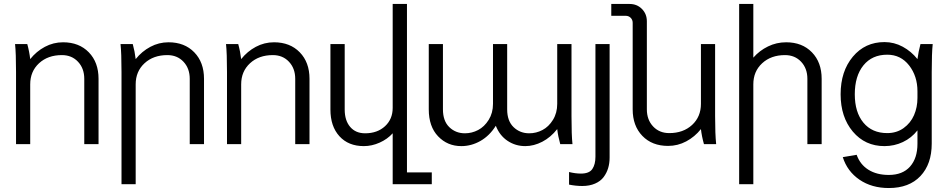

<svg xmlns="http://www.w3.org/2000/svg" viewBox="-20 -720 4733 959"><path d="M55.2 -500H116.2Q126.5 -462.9 130.9 -424.8Q161.6 -463.4 204.1 -486.1Q246.6 -508.8 294.9 -508.8Q375 -508.8 423.6 -458.7Q472.2 -408.7 472.2 -326.2V0H400.9V-326.2Q400.9 -378.4 369.6 -411.6Q338.4 -444.8 289.1 -444.8Q219.2 -444.8 175 -404.1Q130.9 -363.3 130.9 -298.8V0H60.1V-359.9Q60.1 -455.1 55.2 -500Z M582 -500H643.1Q653.3 -462.9 657.7 -424.8Q688.5 -463.4 731 -486.1Q773.4 -508.8 821.8 -508.8Q901.9 -508.8 950.4 -458.7Q999 -408.7 999 -326.2V0H927.7V-326.2Q927.7 -378.4 896.5 -411.6Q865.2 -444.8 815.9 -444.8Q746.1 -444.8 701.9 -404.1Q657.7 -363.3 657.7 -298.8V200.2H586.9V-359.9Q586.9 -455.1 582 -500Z M1108.9 -500H1169.9Q1180.2 -462.9 1184.6 -424.8Q1215.3 -463.4 1257.8 -486.1Q1300.3 -508.8 1348.6 -508.8Q1428.7 -508.8 1477.3 -458.7Q1525.9 -408.7 1525.9 -326.2V0H1454.6V-326.2Q1454.6 -378.4 1423.3 -411.6Q1392.1 -444.8 1342.8 -444.8Q1272.9 -444.8 1228.8 -404.1Q1184.6 -363.3 1184.6 -298.8V0H1113.8V-359.9Q1113.8 -455.1 1108.9 -500Z M2012.7 -700.2V141.1H2136.7V200.2H1941.4V-54.2Q1915 -24.9 1876.2 -7.6Q1837.4 9.8 1797.4 9.8Q1720.2 9.8 1675.3 -39.6Q1630.4 -88.9 1630.4 -172.9V-500H1701.7V-172.9Q1701.7 -118.2 1729 -86.2Q1756.3 -54.2 1803.7 -54.2Q1864.7 -54.2 1903.1 -89.6Q1941.4 -125 1941.4 -181.2V-700.2Z M2442.4 -201.2V-500H2513.2V-173.8Q2513.2 -115.7 2545.2 -85Q2577.1 -54.2 2623.5 -54.2Q2658.2 -54.2 2689.5 -70.6Q2720.7 -86.9 2741.9 -121.3Q2763.2 -155.8 2763.2 -201.2V-500H2834.5V-140.1Q2834.5 -44.9 2839.4 0H2778.3Q2767.1 -40 2763.2 -75.2Q2730.5 -33.7 2688.5 -12Q2646.5 9.8 2603.5 9.8Q2554.7 9.8 2515.1 -16.6Q2475.6 -43 2456.5 -91.8Q2425.3 -42 2379.9 -16.1Q2334.5 9.8 2284.2 9.8Q2214.8 9.8 2168.2 -39.1Q2121.6 -87.9 2121.6 -173.8V-500H2192.4V-173.8Q2192.4 -115.7 2224.1 -85Q2255.9 -54.2 2302.2 -54.2Q2336.9 -54.2 2368.2 -70.6Q2399.4 -86.9 2420.9 -121.3Q2442.4 -155.8 2442.4 -201.2Z M3024.9 -500V66.9Q3024.9 95.2 3017.6 119.6Q3010.3 144 2994.9 164.6Q2979.5 185.1 2952.1 197Q2924.8 209 2888.2 209Q2856 209 2822.3 202.1V139.2Q2854 147 2881.8 147Q2923.3 147 2938.7 124Q2954.1 101.1 2954.1 63V-500Z M3557.1 0H3496.1Q3484.9 -40 3481 -75.2Q3450.2 -36.6 3407.7 -13.9Q3365.2 8.8 3316.9 8.8Q3236.8 8.8 3188.5 -41.3Q3140.1 -91.3 3140.1 -173.8V-606Q3140.1 -621.1 3130.1 -631.1Q3120.1 -641.1 3105 -641.1H3033.2V-700.2H3125Q3161.6 -700.2 3186.3 -675.3Q3210.9 -650.4 3210.9 -613.8V-173.8Q3210.9 -121.6 3242.2 -88.4Q3273.4 -55.2 3322.8 -55.2Q3392.6 -55.2 3436.8 -95.9Q3481 -136.7 3481 -201.2V-500H3551.8V-140.1Q3551.8 -49.8 3557.1 0Z M3742.7 -700.2V-432.1Q3773.4 -467.3 3815.9 -488Q3858.4 -508.8 3906.7 -508.8Q3986.8 -508.8 4035.4 -458.7Q4084 -408.7 4084 -326.2V0H4012.7V-326.2Q4012.7 -378.4 3981.4 -411.6Q3950.2 -444.8 3900.9 -444.8Q3831.1 -444.8 3786.9 -404.1Q3742.7 -363.3 3742.7 -298.8V200.2H3671.9V-700.2Z M4562.5 -2V-68.8Q4532.7 -30.8 4489.7 -10.5Q4446.8 9.8 4397.5 9.8Q4300.8 9.8 4239.7 -62.7Q4178.7 -135.3 4178.7 -249Q4178.7 -363.8 4239.7 -436.8Q4300.8 -509.8 4397.5 -509.8Q4446.3 -509.8 4489 -486.6Q4531.7 -463.4 4562.5 -424.8Q4567.4 -461.9 4577.6 -500H4638.7Q4633.8 -455.1 4633.8 -359.9V-2.9Q4633.8 99.6 4577.4 159.4Q4521 219.2 4419.4 219.2Q4334 219.2 4272.9 177.5Q4211.9 135.7 4189.5 64.9L4258.8 53.2Q4275.9 101.6 4317.4 127.7Q4358.9 153.8 4419.4 153.8Q4488.3 153.8 4525.4 112.1Q4562.5 70.3 4562.5 -2ZM4249.5 -249Q4249.5 -159.2 4292.7 -107.2Q4335.9 -55.2 4411.6 -55.2Q4458.5 -55.2 4493.4 -80.3Q4528.3 -105.5 4545.4 -144.8Q4562.5 -184.1 4562.5 -231V-264.2Q4562.5 -339.8 4520.8 -393.3Q4479 -446.8 4411.6 -446.8Q4335.9 -446.8 4292.7 -393.6Q4249.5 -340.3 4249.5 -249Z"/></svg>

Font: LT Superior
Style: Regular
Weight: 400
Designer: Daniel Lyons
Foundry: LyonsType
Version: Version 1.000